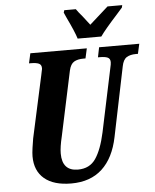

<svg xmlns="http://www.w3.org/2000/svg" viewBox="-61 -982 842 1043"><g transform="rotate(-5 359.5 -460.5)"><path d="M88 -155Q88 -172 92 -201Q96 -230 100 -252L174 -591Q176 -604 178.5 -613Q181 -622 181 -628Q181 -647 166.5 -653.5Q152 -660 123 -660H113L125 -714H433L421 -660H410Q378 -660 358.5 -648.5Q339 -637 331 -602L256 -250Q242 -192 242 -157Q242 -62 328 -62Q392 -62 425 -110.5Q458 -159 478 -251L551 -597Q556 -617 556 -628Q556 -647 542 -653.5Q528 -660 499 -660H489L500 -714H719L707 -660H696Q665 -660 645.5 -648Q626 -636 619 -600L541 -221Q518 -108 454 -49Q390 10 286 10Q190 10 139 -33Q88 -76 88 -155ZM338 -889 325 -918 329 -931H392Q402 -916 426 -888Q433 -878 443 -866Q453 -854 463 -840L565 -931H645L642 -918L612 -884Q542 -807 517 -771H388Q377 -808 338 -889Z"/></g></svg>

Font: Noto Serif CondExtraBold
Style: Italic
Weight: 800
Width: 3
Italic angle: -12°
Designer: Monotype Design Team
Foundry: Monotype Imaging Inc.
Version: Version 1.001